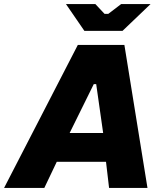

<svg xmlns="http://www.w3.org/2000/svg" viewBox="-73 -920 780 940"><path d="M-53 0H144L205 -128H446L461 0H649L536 -700H308ZM340 -769H527L664 -900H520L457 -852H439L394 -900H250ZM268 -269 386 -508H398L432 -269Z"/></svg>

Font: Fixel Display 20240404 ExBold
Style: Italic
Weight: 800
Italic angle: -10°
Designer: AlfaBravo + MacPaw
Foundry: Kyrylo Tkachov, Marchela Mozhyna, Serhii Makarenko, Maria Weinstein, Zakhar Kryvoshyya
Version: Version 1.211;Glyphs 3.2 (3225)